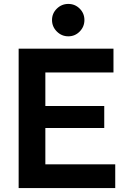

<svg xmlns="http://www.w3.org/2000/svg" viewBox="-20 -958 642 978"><path d="M567 -121V0H75V-710H558V-589H211V-418H511V-306H211V-121ZM245 -856Q245 -890 269.5 -914Q294 -938 328 -938Q362 -938 386 -914Q410 -890 410 -856Q410 -822 386 -797.5Q362 -773 328 -773Q294 -773 269.5 -797.5Q245 -822 245 -856Z"/></svg>

Font: Rising Sun
Style: Bold
Weight: 700
Designer: Matt McInerney, Pablo Impallari, Rodrigo Fuenzalida (Raleway font), Stephen Hutchings (Greek), Cristiano Sobral (main ch
Foundry: The Rising Sun Project Authors
Version: Version 4.327; ttfautohint (v1.8.4.7-5d5b-dirty)